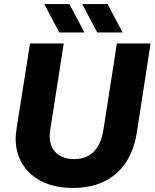

<svg xmlns="http://www.w3.org/2000/svg" viewBox="-20 -914 762 946"><path d="M340 12Q254 12 190.5 -18Q127 -48 92 -103.5Q57 -159 57 -232Q57 -244 58.5 -256.5Q60 -269 62 -283L128 -700H294L227 -271Q226 -264 225.5 -257Q225 -250 225 -243Q225 -208 239.5 -182.5Q254 -157 281.5 -143.5Q309 -130 345 -130Q386 -130 415.5 -146.5Q445 -163 463.5 -195Q482 -227 489 -271L556 -700H722L654 -260Q640 -172 598.5 -111Q557 -50 491.5 -19Q426 12 340 12ZM459 -754 385 -894H510L584 -754ZM272 -754 198 -894H322L396 -754Z"/></svg>

Font: MuseoModerno
Style: Bold Italic
Weight: 700
Italic angle: -9°
Designer: Pablo Cosgaya, Héctor Gatti, Marcela Romero, and the Authors of The MuseoModerno Project.
Foundry: Omnibus-Type Team
Version: Version 1.003